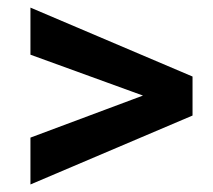

<svg xmlns="http://www.w3.org/2000/svg" viewBox="-20 -558 558 502"><path d="M380.9 -298.3 59.6 -415V-538.1L483.4 -357.9V-272ZM59.6 -198.2 381.3 -318.4 483.4 -341.3V-255.9L59.6 -75.7Z"/></svg>

Font: Roboto SemiBold
Style: Regular
Weight: 600
Designer: Christian Robertson
Foundry: Google
Version: Version 3.009; 2024